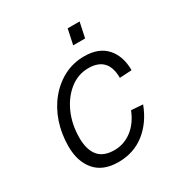

<svg xmlns="http://www.w3.org/2000/svg" viewBox="-167 -836 934 977"><g transform="rotate(-30 300.0 -347.5)"><path d="M251 12Q161 12 115 -41.5Q69 -95 69 -184Q69 -258 91 -323Q113 -388 153.5 -437Q194 -486 248 -514Q302 -542 367 -542Q452 -542 496.5 -492.5Q541 -443 541 -360L470 -356Q470 -479 355 -479Q294 -479 245 -440Q196 -401 167.5 -336.5Q139 -272 139 -194Q139 -125 169 -88Q199 -51 263 -51Q319 -51 365 -85.5Q411 -120 437 -185L505 -180Q471 -90 405.5 -39Q340 12 251 12ZM347 -618 366 -707H436L417 -618Z"/></g></svg>

Font: Geist Mono Light
Style: Italic
Weight: 300
Italic angle: -12°
Monospace: yes
Designer: Basement.studio, Andrés Briganti, Mateo Zaragoza
Foundry: Basement.studio, Vercel, Andrés Briganti, Guido Ferreyra, Mateo Zaragoza
Version: Version 1.500; ttfautohint (v1.8.4.7-5d5b)